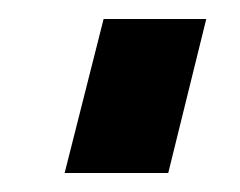

<svg xmlns="http://www.w3.org/2000/svg" viewBox="-20 -822 253 202"><path d="M48 -640 89 -802H197L157 -640Z"/></svg>

Font: Orbitron Medium
Style: Regular
Weight: 500
Designer: Matt McInerney
Foundry: The League of Moveable Type
Version: Version 2.001